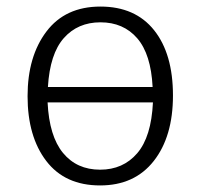

<svg xmlns="http://www.w3.org/2000/svg" viewBox="-20 -554 611 585"><path d="M285 11Q178 11 121 -63.5Q64 -138 64 -261Q64 -382 121.5 -458Q179 -534 286 -534Q392 -534 449.5 -462Q507 -390 507 -263Q507 -138 448.5 -63.5Q390 11 285 11ZM445 -289Q440 -389 398 -437.5Q356 -486 286 -486Q217 -486 174.5 -438Q132 -390 126 -289ZM285 -37Q355 -37 398 -87Q441 -137 446 -242H125Q130 -139 172 -88Q214 -37 285 -37Z"/></svg>

Font: Trujillo Light
Style: Regular
Weight: 300
Designer: Fira Sans original fonts by bBox Type GmbH, Carrois Corporate GbR, & Edenspiekermann AG / Changes by Cristiano Sobral
Foundry: Fira Sans original fonts by bBox Type GmbH, Carrois Corporate GbR, & Edenspiekermann AG / Changes by Cristiano Sobral
Version: Version 4.301;July 28, 2020;FontCreator 13.0.0.2655 64-bit